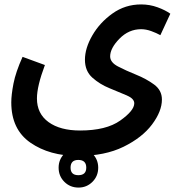

<svg xmlns="http://www.w3.org/2000/svg" viewBox="-20 -663 809 868"><path d="M31 -200Q31 -78 117.5 -18Q204 42 333 42Q454 42 538.5 0.5Q623 -41 667.5 -100.5Q712 -160 712 -213Q712 -255 676.5 -281Q641 -307 595 -325.5Q549 -344 513.5 -362.5Q478 -381 478 -408Q478 -445 520 -488Q562 -531 618 -531Q640 -531 663.5 -522.5Q687 -514 705 -504L750 -601Q728 -617 692.5 -630Q657 -643 618 -643Q546 -643 488.5 -602Q431 -561 397.5 -503Q364 -445 364 -393Q364 -342 397.5 -312Q431 -282 475.5 -264Q520 -246 553.5 -231.5Q587 -217 587 -196Q587 -163 523.5 -118Q460 -73 342 -73Q252 -73 199.5 -111Q147 -149 147 -218Q147 -273 183 -369L82 -406Q51 -337 41 -285.5Q31 -234 31 -200ZM335 185Q372 185 398 159Q424 133 424 95Q424 58 398 31.5Q372 5 335 5Q297 5 271 31.5Q245 58 245 95Q245 133 271 159Q297 185 335 185ZM334 129Q299 129 299 95Q299 60 334 60Q370 60 370 95Q370 129 334 129Z"/></svg>

Font: Noto Sans Arabic UI SemiCondensed Semi
Style: Regular
Weight: 600
Width: 4
Designer: Nadine Chahine - Monotype Design Team
Foundry: Monotype Imaging Inc.
Version: Version 1.900